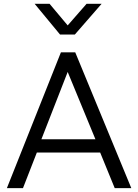

<svg xmlns="http://www.w3.org/2000/svg" viewBox="-20 -970 712 990"><path d="M15.5 0 294 -700H368L657 0H571.5L496.5 -183.5H170L98.5 0ZM193.5 -252H472L329 -599ZM289.5 -792 158.5 -950.5H235.5L329 -839L426.5 -950.5H504L366 -792Z"/></svg>

Font: Geologica Cursive ExtraLight
Style: Regular
Weight: 250
Designer: Sindre Bremnes, Frode Helland
Foundry: Monokrom Skriftforlag AS
Version: Version 1.010;gftools[0.9.28]